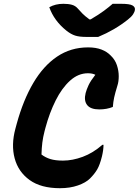

<svg xmlns="http://www.w3.org/2000/svg" viewBox="-20 -969 729 1009"><path d="M295 20Q195 20 135.5 -23Q76 -66 57 -137Q38 -208 61 -293L68 -319Q102 -443 155 -533Q208 -623 280 -671.5Q352 -720 443 -720Q484 -720 513.5 -708.5Q543 -697 562 -677Q585 -655 594.5 -626Q604 -597 604 -568.5Q604 -540 597 -519Q585 -480 580 -457Q575 -434 573 -407Q541 -394 502 -394Q456 -394 438 -417Q420 -440 430 -480Q435 -499 445.5 -521.5Q456 -544 481 -576Q466 -584 442 -584Q391 -584 348 -545Q305 -506 272.5 -441Q240 -376 219 -298L214 -279Q206 -248 202.5 -220Q199 -192 198 -157Q219 -141 245 -133Q271 -125 311 -125Q361 -125 415 -145Q469 -165 518 -208H524Q524 -182 516 -148Q505 -103 491 -79Q477 -55 453 -31Q431 -9 389.5 5.5Q348 20 295 20ZM496 -775H432Q397 -775 375 -782Q353 -789 329 -808Q264 -860 239 -931Q271 -949 313 -949Q339 -949 357.5 -944Q376 -939 389 -924Q401 -910 414 -897Q427 -884 450 -867H456Q499 -892 526.5 -912.5Q554 -933 572 -949H617Q661 -949 676 -940.5Q691 -932 689 -918Q688 -907 679.5 -894Q671 -881 652 -866Q583 -811 496 -775Z"/></svg>

Font: Recursive Sn Csl St XBd
Style: Italic
Weight: 800
Italic angle: -15°
Version: Version 1.079;hotconv 1.0.112;makeotfexe 2.5.65598; ttfautoh